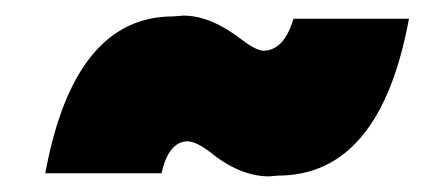

<svg xmlns="http://www.w3.org/2000/svg" viewBox="-20 -452 560 246"><path d="M325 -226Q287 -226 248 -258Q232 -270 221 -271Q196 -271 187 -230H38Q75 -431 202 -431L215 -432Q250 -432 290 -401Q307 -388 317 -387Q344 -387 356 -428H504Q467 -227 336 -227Z"/></svg>

Font: Argentum Sans Black
Style: Italic
Weight: 900
Italic angle: -11°
Designer: Julieta Ulanovsky (font), Cristiano Sobral (main changes and remaster)
Foundry: Julieta Ulanovsky (font), Cristiano Sobral (main changes and remaster)
Version: Version 2.007;June 15, 2022;FontCreator 14.0.0.2814 64-bit; 